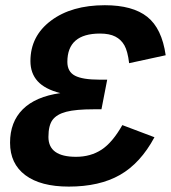

<svg xmlns="http://www.w3.org/2000/svg" viewBox="-20 -688 640 718"><path d="M237.3 9.8Q131.8 9.8 74.7 -33Q17.6 -75.7 17.6 -154.3Q17.6 -231.9 65.2 -279.3Q112.8 -326.7 205.6 -339.8Q147.9 -354.5 120.8 -384.3Q93.8 -414.1 93.8 -459.5Q93.8 -553.2 170.7 -610.8Q247.6 -668.5 372.1 -668.5Q476.1 -668.5 530.8 -625Q585.4 -581.5 599.6 -481.4L462.9 -451.7Q457.5 -496.6 445.3 -518.3Q433.1 -540 411.1 -551.3Q389.2 -562.5 354 -562.5Q231.9 -562.5 231.9 -456.5Q231.9 -419.9 260.3 -405Q288.6 -390.1 352.1 -390.1H380.9L359.4 -279.3H330.6Q263.2 -279.3 227.8 -270Q192.4 -260.7 176.8 -240Q161.1 -219.2 161.1 -175.8Q161.1 -101.6 264.2 -101.6Q318.8 -101.6 359.6 -128.2Q400.4 -154.8 437.5 -220.2L557.6 -174.8Q505.4 -77.6 428.7 -33.9Q352.1 9.8 237.3 9.8Z"/></svg>

Font: Liberation Mono
Style: Bold Italic
Weight: 700
Italic angle: -12°
Monospace: yes
Designer: Steve Matteson
Foundry: Ascender Corporation
Version: Version 2.1.5